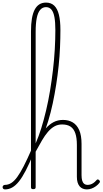

<svg xmlns="http://www.w3.org/2000/svg" viewBox="-95 -1444 791 1481"><path d="M-56 17Q-66 17 -70.5 11.5Q-75 6 -75 -0.5Q-75 -7 -70 -12.5Q-65 -18 -56 -18Q-32 -18 -9 -32Q14 -46 37.5 -78Q61 -110 88 -162.5Q115 -215 149 -293Q154 -305 158.5 -298.5Q163 -292 164.5 -278.5Q166 -265 161 -254Q131 -181 104 -129Q77 -77 51.5 -45Q26 -13 -0.5 2Q-27 17 -56 17ZM575 17Q558 17 543.5 11Q529 5 519 -7Q509 -19 503.5 -37Q498 -55 498 -80V-326Q498 -381 486 -416Q474 -451 449 -467.5Q424 -484 384 -484Q351 -484 324.5 -469Q298 -454 274.5 -426.5Q251 -399 228.5 -360.5Q206 -322 180 -274L156 -284Q182 -337 207 -380.5Q232 -424 259 -454.5Q286 -485 318.5 -502Q351 -519 391 -519Q434 -519 466 -500Q498 -481 516 -440.5Q534 -400 534 -334V-93Q534 -69 538.5 -52.5Q543 -36 553.5 -27Q564 -18 581 -18Q591 -18 602 -21Q613 -24 625 -32Q637 -40 648 -53Q653 -59 658 -60Q663 -61 669 -55Q674 -51 675.5 -46Q677 -41 673 -35Q662 -20 645.5 -8Q629 4 611 10.5Q593 17 575 17ZM161 15Q152 15 148 11.5Q144 8 144 0V-1202Q144 -1315 172.5 -1369.5Q201 -1424 260 -1424Q299 -1424 323.5 -1400.5Q348 -1377 359.5 -1330Q371 -1283 371 -1213Q371 -1150 368 -1080Q365 -1010 357.5 -937.5Q350 -865 338.5 -791.5Q327 -718 312 -647.5Q297 -577 277 -511Q257 -445 233 -387Q209 -329 180 -281V0Q180 8 175.5 11.5Q171 15 161 15ZM180 -338Q203 -390 223 -454Q243 -518 260.5 -592Q278 -666 291 -744.5Q304 -823 313.5 -903.5Q323 -984 327.5 -1062.5Q332 -1141 332 -1212Q332 -1272 325 -1311Q318 -1350 302 -1369.5Q286 -1389 260 -1389Q233 -1389 215 -1368Q197 -1347 188.5 -1305Q180 -1263 180 -1198Z"/></svg>

Font: Playwrite BE WAL Thin
Style: Regular
Weight: 250
Version: Version 1.002